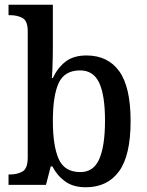

<svg xmlns="http://www.w3.org/2000/svg" viewBox="-20 -780 620 810"><path d="M342 10Q289 10 255 -14.5Q221 -39 201 -78H194L174 0H16V-44H23Q53 -44 75 -56.5Q97 -69 97 -116V-648Q97 -692 75 -704Q53 -716 23 -716H16V-760H203V-579Q203 -562 202.5 -536.5Q202 -511 201 -487.5Q200 -464 199 -451H203Q223 -494 256.5 -520Q290 -546 345 -546Q435 -546 483 -479.5Q531 -413 531 -269Q531 -124 482 -57Q433 10 342 10ZM319 -54Q375 -54 399 -109.5Q423 -165 423 -271Q423 -378 398.5 -430.5Q374 -483 318 -483Q252 -483 227.5 -429.5Q203 -376 203 -270Q203 -165 227.5 -109.5Q252 -54 319 -54Z"/></svg>

Font: Noto Serif Tamil SemiCondensed Medium
Style: Italic
Weight: 500
Width: 4
Italic angle: -12°
Designer: Indian Type Foundry, Tom Grace, and the Monotype Design Team
Foundry: Monotype Imaging Inc.
Version: Version 2.003; ttfautohint (v1.8.4.7-5d5b)